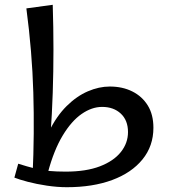

<svg xmlns="http://www.w3.org/2000/svg" viewBox="-20 -771 720 801"><path d="M259 10Q219 10 175.5 3.5Q132 -3 96 -12.5Q60 -22 40 -30L56 -88Q90 -77 133.5 -66Q177 -55 254 -55Q339 -55 396.5 -77Q454 -99 484 -136.5Q514 -174 514 -220Q514 -269 484 -297Q454 -325 406 -325Q363 -325 320.5 -295.5Q278 -266 241.5 -205.5Q205 -145 180 -52L138 -70Q153 -158 184.5 -222.5Q216 -287 258 -328.5Q300 -370 346.5 -390Q393 -410 438 -410Q491 -410 532 -389.5Q573 -369 596.5 -331Q620 -293 620 -238Q620 -162 574.5 -106Q529 -50 448 -20Q367 10 259 10ZM116 -40Q124 -215 119 -385Q114 -555 90 -736L200 -751Q203 -657 203 -564.5Q203 -472 200 -383.5Q197 -295 191 -212Q185 -129 176 -54Z"/></svg>

Font: Marhey Light
Style: Regular
Weight: 300
Designer: Nur Syamsi & Bustanul Arifin
Foundry: Namelatype
Version: Version 1.000